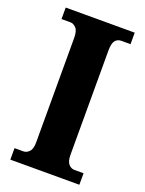

<svg xmlns="http://www.w3.org/2000/svg" viewBox="-137 -781 638 847"><g transform="rotate(20 182.5 -357.0)"><path d="M21 0V-54H63Q77 -54 89.5 -66.5Q102 -79 102 -110V-600Q102 -634 89.5 -647Q77 -660 63 -660H21V-714H345V-660H302Q284 -660 273.5 -647Q263 -634 263 -600V-111Q263 -81 274.5 -67.5Q286 -54 302 -54H345V0Z"/></g></svg>

Font: Noto Serif Thai Condensed ExtraBold
Style: Regular
Weight: 800
Width: 3
Designer: Monotype Design Team
Foundry: Monotype Imaging Inc.
Version: Version 2.002; ttfautohint (v1.8.4.7-5d5b)